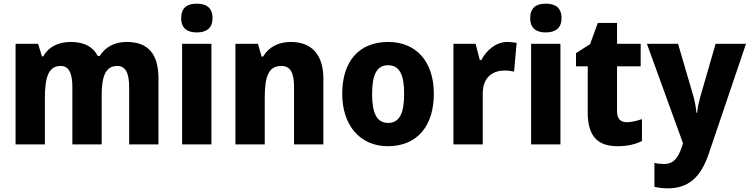

<svg xmlns="http://www.w3.org/2000/svg" viewBox="-20 -788 4093 1048"><path d="M671 -559C608 -559 555 -533 524 -482H514C489 -531 441 -559 367 -559C298 -559 244 -532 216 -480H209L188 -549H65V0H225V-252C225 -367 245 -428 311 -428C355 -428 375 -391 375 -312V0H535V-268C535 -373 557 -428 620 -428C664 -428 685 -392 685 -312V0H845V-359C845 -497 786 -559 671 -559Z M1054 -768C1003 -768 969 -747 969 -689C969 -632 1004 -611 1054 -611C1104 -611 1140 -632 1140 -689C1140 -747 1105 -768 1054 -768ZM1134 -549H974V0H1134Z M1568 -559C1501 -559 1447 -532 1416 -479H1408L1388 -549H1265V0H1425V-253C1425 -372 1446 -428 1516 -428C1566 -428 1585 -389 1585 -313V0H1745V-359C1745 -495 1676 -559 1568 -559Z M2348 -276C2348 -458 2246 -559 2100 -559C1937 -559 1848 -451 1848 -276C1848 -105 1944 10 2097 10C2262 10 2348 -106 2348 -276ZM2011 -275C2011 -381 2037 -432 2098 -432C2161 -432 2186 -380 2186 -276C2186 -171 2161 -117 2099 -117C2036 -117 2011 -171 2011 -275Z M2749 -559C2686 -559 2634 -512 2607 -460H2599L2576 -549H2455V0H2615V-276C2615 -370 2672 -403 2735 -403C2757 -403 2774 -400 2786 -397L2800 -554C2785 -557 2765 -559 2749 -559Z M2959 -768C2908 -768 2874 -747 2874 -689C2874 -632 2909 -611 2959 -611C3009 -611 3045 -632 3045 -689C3045 -747 3010 -768 2959 -768ZM3039 -549H2879V0H3039Z M3401 -121C3367 -121 3348 -140 3348 -180V-426H3477V-549H3348V-663H3243L3201 -547L3124 -498V-426H3188V-174C3188 -37 3249 10 3351 10C3407 10 3449 -1 3484 -18V-138C3455 -128 3429 -121 3401 -121Z M3511 -549 3708 -6 3702 13C3681 74 3658 107 3604 107C3585 107 3566 105 3552 101V232C3571 236 3594 240 3625 240C3737 240 3805 181 3849 50L4052 -549H3886L3802 -258C3794 -229 3788 -202 3785 -173H3781C3779 -201 3773 -232 3766 -259L3681 -549Z"/></svg>

Font: Noto Sans Myanmar SemiCondensed ExtraBold
Style: Regular
Weight: 800
Width: 4
Designer: Monotype Design Team
Foundry: Monotype Imaging Inc.
Version: Version 2.107